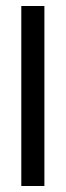

<svg xmlns="http://www.w3.org/2000/svg" viewBox="-20 -620 219 640"><path d="M51 0V-600H128V0Z"/></svg>

Font: Big Shoulders Display Medium
Style: Regular
Weight: 500
Designer: Patric King
Foundry: XO Type Co
Version: Version 1.000; ttfautohint (v1.8.2)